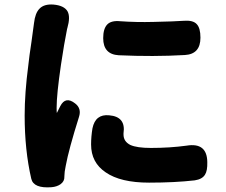

<svg xmlns="http://www.w3.org/2000/svg" viewBox="-20 -789 988 841"><path d="M117 -6Q88 -131 88 -283Q88 -382 104 -503Q108 -542 118 -607Q124 -650 126 -666Q128 -680 129 -688Q134 -732 153 -751Q173 -772 214 -769Q261 -765 276 -739Q289 -715 275 -666Q274 -665 274 -663Q261 -599 247 -505Q228 -375 228 -317Q228 -298 229 -294Q232 -301 239 -314Q242 -321 244 -324Q267 -369 309 -336Q338 -314 326 -277Q281 -134 268 -63Q262 -35 262 -17Q262 -16 262 -15Q263 5 245 18Q229 29 206 31Q127 37 117 -6ZM633 11Q508 11 443 -34Q379 -77 379 -156Q379 -191 385 -227Q398 -290 458 -284Q532 -278 521 -205Q521 -203 521 -200Q521 -169 551 -154Q580 -141 641 -141Q724 -141 797 -151Q887 -166 888 -79Q889 -41 878 -24Q866 -4 833 1Q745 11 633 11ZM500 -547Q432 -551 432 -622Q432 -663 449.5 -681.5Q467 -700 507 -696Q577 -691 652 -693Q745 -695 786 -698Q826 -701 842 -683Q858 -666 858 -624Q858 -552 790 -548Q652 -540 500 -547Z"/></svg>

Font: GenSenRounded TW H
Style: Regular
Weight: 900
Version: Version 1.501;PS 1;hotconv 16.6.51;makeotf.lib2.5.65220